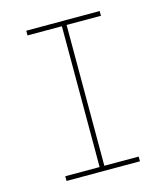

<svg xmlns="http://www.w3.org/2000/svg" viewBox="-106 -782 748 864"><g transform="rotate(-15 268.0 -350.0)"><path d="M97 0V-22H257V-678H97V-700H439V-678H279V-22H439V0Z"/></g></svg>

Font: Lexend Exa Thin
Style: Regular
Weight: 250
Designer: Bonnie Shaver-Troup, Thomas Jockin
Foundry: Lexend
Version: Version 1.007